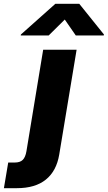

<svg xmlns="http://www.w3.org/2000/svg" viewBox="-136 -774 560 998"><path d="M88.4 -515.6H262.2L171.9 29.3Q157.7 114.7 102.5 159.4Q47.4 204.1 -48.3 204.1H-115.7L-93.3 70.8H-59.1Q-31.7 70.8 -17.8 57.1Q-3.9 43.5 1.5 11.7ZM257.8 -589.8 200.7 -672.4 117.2 -589.8H-28.3L-27.3 -594.7L151.9 -754.4H275.9L404.3 -594.7L403.3 -589.8Z"/></svg>

Font: Inter Display Extra Bold
Style: Italic
Weight: 800
Italic angle: -9.39999°
Designer: Rasmus Andersson
Foundry: rsms
Version: Version 4.000;git-4fc901f